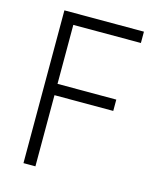

<svg xmlns="http://www.w3.org/2000/svg" viewBox="-108 -787 706 863"><g transform="rotate(15 245.0 -355.5)"><path d="M413.1 -331.1H139.6V0H84V-710.9H454.1V-658.2H139.6V-383.8H413.1Z"/></g></svg>

Font: TypoPRO Roboto
Style: Regular
Weight: 300
Designer: Google
Version: Version 2.136; 2016